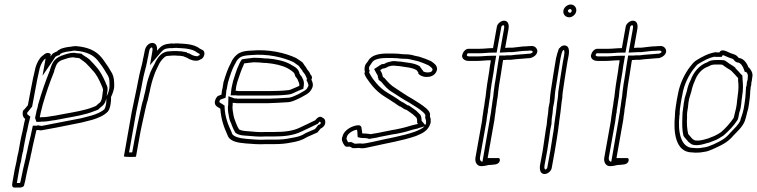

<svg xmlns="http://www.w3.org/2000/svg" viewBox="-20 -696 3367 854"><path d="M81 -193C80 -177 87 -171 92 -167C89 -155 86 -143 84 -131C83 -124 81 -117 80 -111C76 -96 73 -80 70 -65C67 -50 65 -35 62 -20C58 -5 55 10 53 24C50 37 47 49 45 60L35 117C33 126 33 138 43 138C46 139 50 138 54 138H72C81 136 86 133 87 129C88 125 89 119 92 109C98 75 107 39 115 5C116 -3 118 -10 120 -18C126 -51 135 -85 142 -117C144 -117 146 -117 148 -118C152 -117 156 -117 162 -116L228 -128C265 -135 304 -143 343 -151L390 -163C417 -171 443 -182 460 -200C467 -209 470 -221 472 -234C474 -244 474 -255 474 -265C479 -275 488 -297 488 -313C488 -336 487 -352 479 -369C468 -389 455 -409 441 -428C418 -461 389 -481 336 -489C330 -489 325 -490 319 -491C312 -491 302 -490 293 -488C279 -487 265 -484 251 -479C245 -476 241 -473 237 -471L235 -468C229 -466 222 -462 215 -458C210 -453 207 -448 204 -444L206 -455C192 -466 182 -459 169 -448C155 -438 144 -416 138 -396C130 -363 123 -330 117 -297C113 -274 108 -251 104 -228L89 -210C84 -207 80 -200 81 -193ZM101 -195 102 -196 123 -222 124 -228C128 -250 133 -273 137 -297C143 -329 149 -362 157 -394C162 -412 173 -429 179 -433H180L181 -434L183 -436L169 -359L221 -435L226 -443C232 -447 235 -448 237 -449L245 -451L248 -456C252 -458 256 -460 257 -461C269 -465 280 -467 291 -468H293H294C301 -470 308 -471 313 -471C319 -470 324 -469 331 -469C380 -461 403 -445 424 -415C438 -397 450 -377 461 -358C468 -344 467 -332 467 -309C467 -300 461 -280 456 -271L453 -266V-261C453 -251 453 -241 452 -234C450 -223 447 -214 445 -211C433 -199 411 -189 387 -182L341 -170C301 -162 264 -155 227 -148L166 -136C159 -137 157 -137 156 -137L150 -139L144 -137H126L122 -118C116 -87 106 -52 100 -19C97 -8 96 -3 95 4C87 38 78 75 72 108C71 113 70 115 69 118H57H55V117L65 60C67 49 69 38 72 26L73 25V24C75 10 78 -5 81 -19L82 -20C84 -34 87 -49 90 -65C93 -80 96 -96 99 -110L100 -111C101 -115 102 -122 104 -131C106 -142 109 -153 112 -165L115 -177L106 -184C103 -187 100 -186 101 -195ZM136 -171 142 -154H154C160 -154 164 -155 164 -155H170C184 -155 201 -158 212 -160C221 -161 229 -162 238 -164L269 -170C311 -178 359 -185 400 -202L416 -208L429 -220C447 -232 451 -248 454 -263L455 -264V-271L456 -279C457 -287 458 -291 458 -293C461 -312 450 -325 450 -326L451 -327L450 -328C439 -353 426 -380 407 -400C400 -409 392 -417 385 -424C373 -439 357 -445 347 -453L343 -457L336 -458C336 -458 330 -459 324 -459C317 -460 315 -460 312 -461H310H308C284 -461 264 -451 253 -448H252L251 -447C240 -443 225 -434 216 -419C208 -406 205 -393 202 -385V-383L201 -381C180 -328 166 -288 149 -229V-228V-227C148 -219 145 -211 142 -201V-200V-199C141 -193 139 -185 137 -176ZM162 -199C165 -209 167 -218 169 -227C186 -286 200 -326 221 -378V-381C225 -391 228 -403 233 -411C238 -420 248 -426 256 -429C270 -433 287 -441 305 -441C310 -440 314 -440 318 -439C322 -439 325 -438 329 -438C330 -438 331 -437 332 -437H333C344 -428 359 -420 368 -409C376 -401 383 -393 390 -385C409 -366 420 -343 431 -318C433 -311 440 -302 438 -293C437 -288 437 -284 436 -279L435 -270L434 -263C431 -248 428 -241 418 -235L407 -225L395 -220C358 -205 312 -198 269 -190L237 -184C229 -182 221 -181 213 -180C201 -178 185 -175 174 -175H168C165 -175 161 -174 158 -174L157 -176C158 -183 161 -191 162 -199Z M531 0C535 1 544 2 556 2H562C576 2 585 2 585 0L599 -78C606 -120 616 -162 625 -203C629 -220 632 -236 637 -250C639 -262 643 -275 646 -289C650 -311 657 -338 664 -357C671 -380 681 -396 690 -416C697 -426 709 -444 722 -447C726 -447 730 -448 734 -448C738 -448 743 -449 748 -449H762C768 -448 773 -448 779 -448C782 -448 785 -447 787 -447C791 -446 794 -446 798 -445L801 -443C805 -442 809 -440 814 -438L822 -433C831 -429 841 -426 851 -426C859 -426 865 -427 870 -431C889 -435 897 -467 880 -474L870 -479C855 -491 836 -497 812 -500C804 -501 797 -501 789 -502C783 -502 778 -502 772 -503C764 -503 756 -503 749 -502C748 -502 746 -503 745 -503C739 -502 733 -502 728 -501C703 -498 692 -486 678 -470C681 -488 675 -505 657 -505C640 -505 627 -488 624 -471L621 -456C620 -449 618 -441 616 -433L615 -426C614 -420 612 -414 611 -408C608 -395 604 -382 601 -368C599 -359 597 -349 595 -339C587 -294 575 -245 566 -198ZM554 -18 586 -198C595 -244 607 -293 615 -339C616 -347 619 -358 621 -367C624 -381 628 -393 631 -406V-407V-408C632 -412 634 -418 635 -426L636 -432C639 -444 640 -449 641 -456L644 -471C646 -482 653 -485 654 -485C656 -485 660 -484 658 -470L647 -406L692 -459C705 -474 710 -479 727 -481H728H729C731 -481 729 -481 734 -482H746H748C752 -483 760 -483 766 -483C774 -482 779 -482 784 -482C795 -481 800 -481 807 -480C829 -477 845 -472 856 -463L857 -462L868 -456C869 -455 868 -452 867 -450L863 -449L860 -446H855C849 -446 842 -448 835 -451L826 -456L825 -457C821 -458 815 -460 812 -461L810 -464H807C800 -466 796 -466 795 -466L792 -467H791C790 -467 788 -468 783 -468C777 -468 773 -468 769 -469H768H752C744 -469 739 -468 738 -468C731 -468 726 -467 725 -467H723L720 -466C693 -460 679 -433 674 -425L673 -423L672 -421C665 -404 651 -385 644 -360C636 -339 630 -312 626 -290C623 -276 619 -264 617 -252C611 -236 609 -220 605 -204C596 -163 587 -121 579 -78L568 -18H565H559Z M936 -246C932 -226 948 -220 960 -213C963 -166 976 -130 992 -95C1001 -67 1037 -61 1073 -58C1101 -56 1131 -53 1162 -55H1201C1229 -55 1250 -57 1275 -62C1304 -67 1323 -72 1347 -87C1362 -94 1378 -100 1392 -107C1397 -113 1402 -119 1406 -124C1414 -127 1424 -136 1426 -146C1429 -162 1423 -169 1414 -173C1402 -183 1389 -170 1382 -161C1360 -151 1338 -139 1315 -129C1283 -113 1244 -109 1201 -109H1162C1134 -107 1111 -110 1087 -112C1071 -113 1053 -114 1043 -121C1038 -129 1033 -139 1030 -148C1026 -160 1022 -167 1019 -181C1017 -196 1012 -212 1015 -231V-239C1018 -238 1022 -238 1025 -238C1030 -237 1034 -237 1037 -237H1171C1199 -238 1226 -239 1253 -241C1278 -241 1296 -252 1316 -261C1334 -272 1354 -278 1365 -298C1377 -317 1370 -330 1365 -342C1367 -345 1367 -348 1368 -352C1366 -359 1364 -363 1361 -364C1358 -373 1353 -380 1346 -388C1343 -394 1339 -400 1334 -406C1332 -410 1328 -415 1325 -419C1316 -425 1307 -432 1297 -438C1248 -461 1176 -478 1098 -471C1080 -470 1062 -469 1046 -461C1030 -453 1015 -436 1008 -418C993 -391 984 -363 974 -330L970 -304C968 -297 966 -290 966 -283C965 -280 966 -278 965 -275L949 -269C943 -264 938 -255 936 -246ZM956 -246C956 -248 959 -251 960 -253L983 -261L985 -275C986 -280 986 -283 986 -283V-284V-286C986 -291 987 -296 989 -301V-303L994 -329C1004 -363 1012 -387 1025 -411L1026 -412L1027 -414C1032 -427 1042 -438 1052 -443C1063 -448 1077 -450 1096 -451C1170 -458 1239 -441 1285 -420C1293 -415 1301 -408 1309 -403C1311 -400 1314 -397 1315 -394L1316 -393L1317 -392C1322 -386 1326 -381 1327 -377L1328 -375L1330 -374C1336 -367 1339 -361 1342 -354L1344 -347H1347L1343 -340L1347 -332C1353 -318 1354 -316 1348 -307L1347 -306V-305C1342 -295 1331 -291 1309 -278C1287 -268 1275 -261 1257 -261H1256C1230 -259 1201 -258 1174 -257H1040C1037 -257 1035 -257 1032 -258H1030H1028H1024L996 -268L995 -230C991 -206 997 -187 999 -174C1002 -156 1008 -150 1011 -139C1015 -128 1020 -118 1025 -109L1027 -106L1029 -104C1045 -93 1067 -93 1082 -92C1105 -90 1131 -87 1160 -89H1198C1242 -89 1285 -93 1321 -111C1346 -122 1367 -133 1388 -143L1394 -146L1398 -151C1399 -152 1400 -154 1401 -155L1403 -154C1407 -152 1407 -154 1406 -146C1406 -145 1402 -142 1401 -142L1395 -140L1391 -134L1381 -122C1368 -116 1356 -112 1342 -105L1340 -104L1338 -103C1318 -90 1303 -87 1274 -82C1250 -77 1231 -75 1204 -75H1164C1135 -73 1107 -76 1079 -78C1042 -81 1016 -89 1011 -104V-105V-106C995 -140 981 -174 979 -218V-226L972 -231C957 -240 955 -240 956 -246ZM1008 -290 1006 -272H1028C1036 -271 1036 -271 1038 -271H1177C1204 -271 1234 -272 1259 -275C1274 -276 1282 -281 1285 -282C1297 -287 1307 -293 1316 -296L1329 -301L1331 -314C1335 -336 1324 -350 1324 -350L1323 -354L1321 -356C1320 -357 1318 -360 1314 -365V-367H1313L1312 -369V-370L1311 -374C1304 -396 1282 -403 1273 -409V-410H1272C1245 -425 1208 -433 1170 -436H1169H1161C1143 -438 1128 -439 1111 -439H1110H1108C1094 -437 1081 -436 1067 -434L1056 -432L1050 -423C1047 -418 1045 -414 1044 -411C1031 -385 1024 -357 1016 -333V-332C1013 -319 1009 -304 1008 -290ZM1028 -292C1029 -305 1032 -318 1035 -330C1044 -356 1052 -383 1064 -408C1064 -410 1065 -412 1066 -414C1079 -416 1093 -417 1108 -419C1124 -419 1138 -418 1156 -416H1164C1200 -413 1236 -405 1260 -392C1271 -385 1287 -377 1291 -365V-364C1293 -357 1295 -353 1298 -351L1304 -342C1306 -333 1313 -328 1311 -314C1301 -310 1292 -305 1281 -301C1276 -299 1268 -295 1262 -295C1235 -292 1207 -291 1180 -291H1041C1040 -291 1037 -291 1034 -292Z M1501 -80C1499 -67 1510 -51 1516 -45C1522 -42 1529 -44 1535 -44C1539 -42 1544 -40 1549 -37C1558 -37 1567 -37 1577 -38C1598 -33 1620 -42 1639 -45C1703 -60 1770 -70 1830 -91C1861 -104 1884 -114 1895 -148C1895 -151 1896 -154 1896 -156C1895 -158 1895 -160 1896 -163C1896 -168 1894 -173 1892 -179C1896 -194 1886 -205 1876 -214C1855 -232 1836 -242 1813 -257C1787 -271 1764 -288 1739 -304C1720 -315 1704 -332 1691 -348L1683 -354C1683 -357 1682 -359 1681 -361C1680 -370 1675 -377 1671 -384C1674 -386 1679 -389 1682 -391C1691 -391 1699 -395 1707 -400L1719 -403H1720C1721 -403 1722 -404 1724 -404H1734C1737 -404 1740 -403 1742 -403C1747 -403 1751 -402 1756 -402C1785 -397 1813 -396 1833 -384C1836 -380 1839 -376 1841 -373L1840 -370C1845 -361 1864 -352 1881 -354C1902 -354 1920 -366 1924 -387C1925 -406 1910 -415 1897 -424C1882 -431 1864 -438 1847 -443C1844 -444 1842 -445 1839 -445L1825 -448C1817 -451 1806 -453 1796 -454C1789 -454 1780 -455 1770 -455L1760 -456L1752 -457C1744 -457 1735 -458 1727 -458H1704C1668 -458 1631 -452 1617 -424C1612 -417 1607 -413 1604 -405C1604 -403 1603 -401 1602 -398C1601 -390 1601 -383 1603 -378L1601 -368C1604 -356 1619 -336 1626 -327L1638 -312C1653 -294 1673 -277 1693 -265L1712 -253C1723 -245 1735 -239 1745 -231L1757 -223L1761 -222L1775 -213L1782 -209L1787 -208C1795 -202 1803 -198 1810 -192C1817 -188 1825 -179 1832 -173C1834 -169 1836 -164 1835 -158C1836 -156 1836 -154 1835 -151C1837 -149 1837 -147 1839 -145C1836 -144 1834 -143 1831 -143C1807 -138 1790 -131 1767 -126L1739 -120C1731 -119 1721 -117 1712 -115C1695 -111 1678 -109 1662 -105L1627 -99L1626 -100C1623 -100 1619 -101 1615 -101C1611 -102 1607 -102 1603 -102C1600 -102 1596 -102 1591 -103C1591 -112 1588 -124 1587 -132C1585 -135 1582 -138 1576 -139C1548 -139 1509 -117 1504 -90C1502 -87 1501 -83 1501 -80ZM1521 -80 1522 -84 1523 -87 1524 -90C1526 -99 1547 -117 1568 -119C1570 -111 1570 -104 1570 -99L1571 -86L1584 -83C1591 -82 1596 -82 1599 -82H1606L1609 -81H1611C1611 -81 1615 -80 1617 -80L1621 -78L1662 -85L1663 -86C1677 -89 1696 -92 1714 -96C1722 -98 1732 -99 1738 -100H1739L1768 -106C1792 -111 1811 -119 1831 -123C1840 -124 1841 -126 1841 -126L1868 -134C1860 -125 1847 -119 1825 -110C1768 -90 1701 -80 1638 -65C1615 -61 1597 -55 1584 -58H1581H1578C1571 -57 1563 -57 1557 -57C1553 -60 1549 -61 1547 -62L1543 -64H1538C1533 -64 1530 -63 1529 -63C1524 -69 1521 -79 1521 -80ZM1622 -397C1622 -399 1622 -399 1624 -402C1626 -405 1627 -407 1632 -414L1633 -416L1635 -418C1641 -430 1663 -438 1700 -438H1723C1729 -438 1738 -437 1747 -437L1755 -436L1766 -435H1767C1775 -435 1784 -434 1792 -434C1802 -433 1809 -431 1816 -429H1817L1834 -425H1835C1836 -425 1837 -424 1838 -424H1839C1854 -419 1872 -412 1885 -406C1900 -396 1904 -391 1904 -386C1902 -379 1898 -374 1885 -374H1884H1883C1877 -373 1866 -376 1862 -379V-381L1857 -387C1856 -388 1853 -393 1849 -398L1848 -400L1846 -402C1821 -417 1789 -417 1762 -422H1761H1759C1758 -422 1753 -423 1747 -423C1746 -423 1743 -424 1738 -424H1728C1721 -424 1721 -423 1721 -423C1714 -421 1719 -422 1717 -422L1701 -418L1697 -416C1690 -412 1688 -411 1685 -411H1679L1674 -408C1670 -406 1665 -403 1663 -401L1644 -389L1653 -372C1658 -364 1661 -359 1661 -355L1660 -353L1661 -352C1662 -349 1663 -347 1663 -347L1664 -341L1676 -332C1690 -315 1704 -298 1725 -286C1750 -270 1775 -253 1801 -239C1825 -223 1842 -215 1861 -198C1871 -189 1873 -183 1872 -180L1871 -175L1872 -170C1873 -165 1874 -162 1875 -160V-152V-147C1873 -143 1872 -142 1871 -140L1855 -159C1856 -171 1852 -181 1850 -185L1848 -187L1846 -189C1841 -193 1834 -203 1824 -209C1814 -217 1807 -220 1801 -225L1798 -227L1792 -228L1788 -231L1772 -241L1769 -242L1759 -248C1748 -257 1735 -264 1726 -270L1706 -282C1687 -293 1668 -309 1654 -326L1642 -341C1636 -348 1626 -365 1622 -373L1624 -384L1621 -388C1621 -388 1621 -392 1622 -397Z M2035 -448C2036 -433 2048 -425 2066 -425H2100C2121 -425 2141 -428 2163 -428L2162 -419C2160 -410 2158 -395 2156 -379C2150 -344 2143 -299 2140 -267C2138 -253 2135 -240 2134 -227L2130 -203L2129 -195C2127 -182 2125 -170 2124 -158L2095 4C2091 24 2101 43 2120 43C2131 43 2142 41 2153 38C2173 36 2197 39 2203 20C2204 12 2203 7 2197 7H2149L2179 -162C2180 -173 2182 -185 2184 -198C2184 -206 2186 -216 2188 -227C2189 -241 2192 -254 2194 -268C2195 -280 2197 -298 2200 -318C2203 -334 2205 -351 2208 -367C2211 -388 2214 -408 2216 -419L2218 -429C2223 -429 2228 -429 2234 -430H2252C2279 -434 2301 -434 2328 -437H2334C2349 -439 2367 -449 2370 -466C2371 -481 2358 -494 2340 -491C2334 -491 2328 -491 2323 -490C2305 -490 2288 -487 2269 -485C2267 -485 2263 -484 2259 -484H2243L2227 -483L2242 -568C2245 -587 2240 -604 2222 -604C2209 -604 2192 -591 2190 -577L2173 -482C2151 -482 2133 -479 2113 -479H2062C2048 -477 2038 -463 2035 -448ZM2056 -451C2058 -457 2061 -459 2061 -459H2110C2132 -459 2149 -462 2169 -462H2189L2210 -577C2210 -579 2216 -584 2218 -584C2220 -584 2225 -583 2222 -568L2203 -462L2241 -464H2256C2261 -464 2265 -465 2266 -465H2267C2287 -467 2304 -470 2320 -470H2322H2324C2326 -470 2330 -471 2336 -471H2338H2339C2343 -472 2349 -469 2350 -465C2349 -463 2344 -458 2336 -457H2331H2330C2305 -454 2281 -454 2253 -450H2235H2234C2230 -449 2226 -449 2221 -449H2201L2196 -419C2194 -408 2191 -388 2188 -367C2185 -349 2183 -333 2180 -318V-317C2177 -297 2175 -279 2174 -267C2172 -253 2169 -239 2168 -226C2166 -215 2165 -206 2164 -197C2162 -183 2159 -171 2158 -161L2126 23H2124C2120 23 2113 17 2115 4L2144 -159V-160C2145 -171 2147 -182 2149 -195L2150 -196V-204L2154 -228V-229C2155 -241 2158 -253 2160 -267V-268V-269C2162 -300 2170 -344 2176 -379V-380C2178 -395 2180 -410 2182 -419L2187 -448H2167C2143 -448 2122 -445 2103 -445H2069C2058 -445 2057 -449 2056 -451Z M2486 -649C2483 -633 2495 -619 2512 -619C2526 -619 2541 -632 2543 -646C2546 -662 2534 -676 2518 -676C2504 -676 2488 -663 2486 -649ZM2453 -436C2445 -388 2437 -340 2430 -292C2428 -280 2427 -268 2426 -257L2425 -242L2420 -217C2419 -201 2417 -182 2414 -166C2414 -159 2412 -151 2412 -144L2408 -121C2403 -89 2399 -57 2394 -26L2382 39C2379 58 2383 78 2402 78C2416 78 2432 65 2434 51L2448 -26C2454 -58 2458 -90 2463 -121L2465 -138C2466 -143 2467 -149 2467 -154C2469 -166 2471 -184 2473 -197C2474 -209 2476 -221 2477 -233C2478 -241 2479 -250 2481 -260C2481 -268 2482 -277 2483 -286C2490 -331 2496 -377 2504 -422L2509 -448C2513 -470 2512 -494 2490 -494C2482 -494 2474 -489 2470 -483C2469 -482 2467 -481 2466 -480C2461 -466 2456 -451 2453 -436ZM2506 -649C2506 -651 2513 -656 2515 -656C2520 -656 2524 -651 2523 -646C2522 -643 2518 -639 2516 -639C2510 -639 2505 -645 2506 -649ZM2473 -436C2475 -447 2478 -460 2482 -469L2484 -471L2487 -474C2488 -474 2493 -472 2489 -448L2484 -422C2476 -376 2470 -331 2463 -286V-285V-284C2463 -277 2462 -268 2461 -259C2459 -248 2458 -239 2457 -233V-232V-231C2456 -221 2454 -207 2453 -196C2450 -181 2449 -164 2447 -154V-152L2446 -150C2446 -148 2446 -143 2445 -138V-137L2443 -120C2437 -88 2434 -58 2428 -26L2414 51C2414 53 2408 58 2406 58C2405 58 2399 56 2402 39L2414 -26C2419 -57 2424 -90 2428 -121L2433 -145V-147C2433 -152 2434 -159 2434 -167C2437 -184 2439 -202 2440 -218L2445 -243L2447 -259C2448 -271 2448 -280 2450 -292C2458 -341 2465 -388 2473 -436Z M2608 -448C2609 -433 2621 -425 2639 -425H2673C2694 -425 2714 -428 2736 -428L2735 -419C2733 -410 2731 -395 2729 -379C2723 -344 2716 -299 2713 -267C2711 -253 2708 -240 2707 -227L2703 -203L2702 -195C2700 -182 2698 -170 2697 -158L2668 4C2664 24 2674 43 2693 43C2704 43 2715 41 2726 38C2746 36 2770 39 2776 20C2777 12 2776 7 2770 7H2722L2752 -162C2753 -173 2755 -185 2757 -198C2757 -206 2759 -216 2761 -227C2762 -241 2765 -254 2767 -268C2768 -280 2770 -298 2773 -318C2776 -334 2778 -351 2781 -367C2784 -388 2787 -408 2789 -419L2791 -429C2796 -429 2801 -429 2807 -430H2825C2852 -434 2874 -434 2901 -437H2907C2922 -439 2940 -449 2943 -466C2944 -481 2931 -494 2913 -491C2907 -491 2901 -491 2896 -490C2878 -490 2861 -487 2842 -485C2840 -485 2836 -484 2832 -484H2816L2800 -483L2815 -568C2818 -587 2813 -604 2795 -604C2782 -604 2765 -591 2763 -577L2746 -482C2724 -482 2706 -479 2686 -479H2635C2621 -477 2611 -463 2608 -448ZM2629 -451C2631 -457 2634 -459 2634 -459H2683C2705 -459 2722 -462 2742 -462H2762L2783 -577C2783 -579 2789 -584 2791 -584C2793 -584 2798 -583 2795 -568L2776 -462L2814 -464H2829C2834 -464 2838 -465 2839 -465H2840C2860 -467 2877 -470 2893 -470H2895H2897C2899 -470 2903 -471 2909 -471H2911H2912C2916 -472 2922 -469 2923 -465C2922 -463 2917 -458 2909 -457H2904H2903C2878 -454 2854 -454 2826 -450H2808H2807C2803 -449 2799 -449 2794 -449H2774L2769 -419C2767 -408 2764 -388 2761 -367C2758 -349 2756 -333 2753 -318V-317C2750 -297 2748 -279 2747 -267C2745 -253 2742 -239 2741 -226C2739 -215 2738 -206 2737 -197C2735 -183 2732 -171 2731 -161L2699 23H2697C2693 23 2686 17 2688 4L2717 -159V-160C2718 -171 2720 -182 2722 -195L2723 -196V-204L2727 -228V-229C2728 -241 2731 -253 2733 -267V-268V-269C2735 -300 2743 -344 2749 -379V-380C2751 -395 2753 -410 2755 -419L2760 -448H2740C2716 -448 2695 -445 2676 -445H2642C2631 -445 2630 -449 2629 -451Z M2986 -223C2983 -206 2982 -192 2982 -181C2975 -111 2983 -18 3059 -18C3077 -16 3093 -17 3109 -20C3129 -22 3141 -29 3158 -36C3193 -52 3218 -64 3243 -94C3262 -114 3282 -131 3293 -158L3294 -162C3298 -172 3300 -184 3303 -195C3304 -201 3307 -207 3308 -213L3311 -231C3313 -241 3313 -251 3315 -261C3316 -272 3317 -282 3317 -291C3318 -298 3319 -304 3319 -310L3321 -315C3322 -319 3321 -324 3322 -328C3324 -335 3325 -343 3326 -352C3331 -371 3319 -387 3311 -396H3309C3303 -414 3289 -435 3268 -438H3267C3265 -439 3264 -440 3263 -441C3255 -453 3245 -454 3231 -459C3220 -462 3191 -484 3180 -463H3168L3164 -464C3130 -459 3102 -443 3076 -427C3066 -420 3058 -411 3050 -400C3027 -371 3004 -325 2996 -280C2992 -262 2989 -244 2986 -223ZM3006 -223V-224C3009 -244 3012 -262 3016 -279V-280C3023 -321 3045 -364 3065 -389V-390H3066C3073 -399 3079 -407 3085 -411C3110 -426 3132 -439 3159 -444L3162 -443H3190L3195 -451C3203 -449 3213 -443 3222 -440C3239 -434 3241 -435 3245 -428V-427H3246C3250 -422 3253 -421 3255 -420L3259 -418H3263C3274 -416 3284 -402 3289 -387L3293 -376H3299C3306 -368 3308 -360 3306 -354V-352V-350C3306 -342 3304 -336 3302 -331V-329V-328C3301 -323 3301 -319 3301 -317L3299 -310L3298 -307C3298 -301 3298 -296 3297 -291V-289V-287C3297 -282 3296 -270 3295 -260C3293 -249 3293 -240 3291 -231L3288 -213C3287 -210 3285 -202 3284 -196C3281 -185 3277 -174 3274 -166V-164L3273 -160C3264 -140 3249 -128 3229 -106L3228 -105C3206 -79 3188 -70 3154 -54C3134 -46 3126 -42 3110 -40H3109H3108C3094 -37 3081 -36 3065 -38H3064H3063C3008 -38 2994 -110 3002 -182V-184L3003 -185C3003 -194 3003 -207 3006 -223ZM3025 -256C3023 -246 3020 -231 3019 -218C3016 -202 3015 -187 3015 -172C3014 -141 3014 -116 3020 -92L3022 -89L3024 -86C3031 -78 3037 -71 3042 -65L3044 -63L3046 -62C3049 -60 3054 -53 3067 -51H3068C3089 -48 3110 -55 3123 -59C3130 -60 3139 -63 3145 -66C3149 -68 3155 -70 3163 -73H3164L3182 -83L3183 -84C3188 -87 3191 -89 3193 -90L3196 -92L3199 -94C3221 -113 3245 -138 3260 -162L3262 -166L3264 -173C3267 -185 3267 -192 3270 -201L3271 -202V-203C3271 -204 3273 -208 3274 -215L3277 -234V-235C3278 -246 3279 -256 3281 -267V-269C3286 -295 3285 -322 3283 -342L3282 -360L3277 -365C3274 -368 3270 -372 3267 -376C3260 -384 3254 -389 3251 -393V-395L3249 -396C3249 -396 3245 -400 3243 -401L3224 -413C3218 -418 3211 -422 3207 -425L3204 -427L3199 -428C3192 -429 3187 -429 3183 -429H3168C3163 -429 3157 -429 3150 -428C3136 -427 3127 -419 3126 -419C3089 -406 3064 -373 3052 -340C3044 -325 3038 -307 3035 -291C3031 -277 3028 -268 3025 -258V-257ZM3045 -256C3048 -266 3051 -277 3055 -289C3058 -304 3064 -323 3070 -335C3080 -365 3102 -391 3130 -400C3135 -402 3144 -408 3150 -408C3155 -409 3159 -409 3164 -409H3179C3183 -409 3187 -409 3193 -408C3198 -404 3205 -400 3210 -396L3229 -384C3231 -383 3232 -381 3235 -379C3240 -373 3246 -368 3251 -362C3254 -358 3259 -353 3263 -349V-337C3266 -318 3265 -293 3261 -269V-267C3259 -255 3258 -244 3257 -233L3254 -215L3251 -203C3248 -193 3247 -183 3244 -174L3243 -171C3229 -150 3207 -125 3187 -108C3183 -106 3179 -103 3174 -100L3157 -91C3150 -88 3144 -86 3139 -84C3133 -81 3128 -79 3122 -78C3108 -74 3091 -69 3074 -71C3068 -72 3063 -76 3059 -79L3041 -100C3036 -122 3034 -147 3036 -175C3035 -188 3037 -204 3040 -219C3041 -233 3043 -246 3045 -256Z"/></svg>

Font: Scribbler
Style: ClrIta
Weight: 400
Designer: Mew Too
Foundry: Cannot Into Space Fonts
Version: Version 1.001